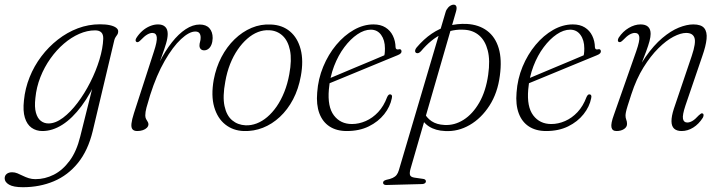

<svg xmlns="http://www.w3.org/2000/svg" viewBox="-77 -553 3094 822"><path d="M320 8Q300 91 257 144.2Q214 197.5 153.5 223Q93 248.5 21 248.5Q-19.5 248.5 -38.2 237.5Q-57 226.5 -57 210.5Q-57 198.5 -48.2 191.5Q-39.5 184.5 -25 184.5Q-13.5 184.5 -2.5 189Q8.5 193.5 20.5 199.5Q32.5 205.5 46 209.8Q59.5 214 74.5 214Q115.5 214 153.5 194.8Q191.5 175.5 221.2 135.2Q251 95 266.5 31.5L333.5 -236.5L345.5 -230Q312 -152.5 272.2 -99.2Q232.5 -46 190 -19Q147.5 8 104.5 8Q78 8 58.2 -6Q38.5 -20 29.5 -49Q20.5 -78 25.5 -123Q30.5 -174.5 49.8 -222.5Q69 -270.5 100 -311.5Q131 -352.5 170.8 -383.5Q210.5 -414.5 256.2 -431.8Q302 -449 351 -449Q376.5 -449 394 -445Q411.5 -441 420.5 -434Q429.5 -427 429 -418Q429 -410.5 425.5 -405.2Q422 -400 418.2 -394.5Q414.5 -389 412.5 -381.5ZM74.5 -133.5Q70 -94.5 76.8 -70.5Q83.5 -46.5 97.8 -35.5Q112 -24.5 130.5 -24.5Q160.5 -24.5 192.8 -48.8Q225 -73 255 -112.8Q285 -152.5 309.5 -200.8Q334 -249 348.8 -297.8Q363.5 -346.5 365 -387Q365.5 -405.5 356.8 -414.2Q348 -423 330 -423Q296.5 -423 262.2 -408Q228 -393 196.5 -366Q165 -339 139 -302.5Q113 -266 96 -223Q79 -180 74.5 -133.5Z M508 -373Q504 -375 503.5 -379.5Q503 -384 506.5 -390Q517.5 -407.5 532.5 -420.8Q547.5 -434 565 -441.2Q582.5 -448.5 599.5 -448.5Q619.5 -448.5 630.2 -438.2Q641 -428 641 -407.5Q641 -390.5 634 -366.8Q627 -343 616.2 -313.8Q605.5 -284.5 593.2 -250.5Q581 -216.5 570 -178L562 -178.5Q580.5 -236.5 605.2 -285.8Q630 -335 658.8 -371.5Q687.5 -408 718 -428Q748.5 -448 778 -448Q805.5 -448 819.5 -432.2Q833.5 -416.5 833.5 -390Q833 -373.5 828.2 -361.8Q823.5 -350 815.2 -343.8Q807 -337.5 797 -337.5Q787.5 -337.5 782.2 -343.2Q777 -349 777 -357.5Q777 -366 779.5 -374Q782 -382 782 -392Q782 -404 776.8 -411Q771.5 -418 759 -418Q733 -418 698 -385.5Q663 -353 628 -292.2Q593 -231.5 566 -146.5Q555 -111 550 -92Q545 -73 545 -59Q545 -50 548.2 -43.8Q551.5 -37.5 555 -32.2Q558.5 -27 558.5 -21Q558.5 -13 552 -6.2Q545.5 0.5 534.8 4.2Q524 8 510.5 8Q496.5 8 490.2 0.5Q484 -7 485.8 -23.8Q487.5 -40.5 496.5 -68.5L581.5 -331Q596.5 -376 594.2 -394Q592 -412 575 -412Q565.5 -412 553.5 -405.2Q541.5 -398.5 524.5 -380.5Q519.5 -375.5 515.5 -373.5Q511.5 -371.5 508 -373Z M1083.5 -448Q1132 -446 1164.8 -418.2Q1197.5 -390.5 1210.2 -341.8Q1223 -293 1211 -227.5Q1201 -172 1177.8 -127.8Q1154.5 -83.5 1121.2 -52.5Q1088 -21.5 1048.5 -6Q1009 9.5 966.5 8Q921 6.5 887.5 -20Q854 -46.5 840 -95Q826 -143.5 838 -211.5Q848 -264.5 871 -308.5Q894 -352.5 927.2 -384.8Q960.5 -417 1000.2 -433.8Q1040 -450.5 1083.5 -448ZM974.5 -16.5Q998 -15.5 1021.8 -24.5Q1045.5 -33.5 1067.2 -52Q1089 -70.5 1107.5 -97.2Q1126 -124 1140 -158.8Q1154 -193.5 1161.5 -235Q1173 -296.5 1164.5 -337.8Q1156 -379 1132.5 -400.5Q1109 -422 1076 -423.5Q1051.5 -425 1027.5 -415.8Q1003.5 -406.5 981.5 -387.2Q959.5 -368 940.8 -340.8Q922 -313.5 908.2 -278.8Q894.5 -244 887.5 -203.5Q875.5 -140 884.2 -99Q893 -58 917 -38Q941 -18 974.5 -16.5Z M1309.5 -207.5Q1309.5 -207.5 1328.8 -215.5Q1348 -223.5 1378.8 -236.5Q1409.5 -249.5 1445.2 -264.5Q1481 -279.5 1514.8 -293.5Q1548.5 -307.5 1572.5 -318L1565.5 -305.5Q1568.5 -314 1569.8 -323Q1571 -332 1571 -346Q1571 -381 1554.8 -403.5Q1538.5 -426 1510.5 -426Q1482.5 -426 1453 -406Q1423.5 -386 1397.2 -351Q1371 -316 1353.2 -269.8Q1335.5 -223.5 1331 -170Q1324.5 -96 1352.5 -59Q1380.5 -22 1429.5 -22Q1459.5 -22 1488.8 -34.8Q1518 -47.5 1542 -73Q1566 -98.5 1580.5 -137.5Q1583.5 -144 1586.8 -146.8Q1590 -149.5 1593.5 -149Q1598 -149 1600.2 -145Q1602.5 -141 1600.5 -132.5Q1593.5 -96.5 1568 -64.2Q1542.5 -32 1502 -12Q1461.5 8 1407.5 8Q1364 8 1334 -11.5Q1304 -31 1290.2 -68Q1276.5 -105 1281 -157Q1285 -215 1306.8 -267.5Q1328.5 -320 1362.5 -360.8Q1396.5 -401.5 1437.8 -425Q1479 -448.5 1522 -448.5Q1552.5 -448.5 1573.2 -435.5Q1594 -422.5 1605 -400Q1616 -377.5 1616.5 -350.5Q1617 -345 1620 -342.8Q1623 -340.5 1628.5 -341.5Q1634.5 -343.5 1638 -341.5Q1641.5 -339.5 1642 -334Q1642.5 -329 1638.8 -324.8Q1635 -320.5 1625 -316.5Q1606.5 -309 1576.2 -296.5Q1546 -284 1510.8 -269.5Q1475.5 -255 1440.5 -240.5Q1405.5 -226 1376.8 -214.2Q1348 -202.5 1330.5 -195.2Q1313 -188 1313 -188Z M1875 -502.5 1680.5 170Q1676 186 1678.2 195.5Q1680.5 205 1697.5 207.5L1732 212.5Q1739.5 213 1743 216Q1746.5 219 1746.5 223.5Q1746.5 228 1742.5 231.2Q1738.5 234.5 1731 235L1578.5 239Q1571 239.5 1567 236.8Q1563 234 1563 229.5Q1563 225 1566.2 222Q1569.5 219 1576.5 217Q1594 213.5 1604.5 208.5Q1615 203.5 1621 195.8Q1627 188 1630.5 176L1830.5 -500.5Q1832 -506.5 1835 -511.5Q1838 -516.5 1841.5 -520.5Q1845 -524.5 1849 -527.2Q1853 -530 1857.2 -531.5Q1861.5 -533 1865 -533Q1874 -533 1876.8 -525.2Q1879.5 -517.5 1875 -502.5ZM1725.5 -334Q1720 -328 1714.8 -326Q1709.5 -324 1704.5 -326.5Q1699.5 -330 1700.2 -336.5Q1701 -343 1706.5 -349.5Q1737.5 -386 1771.5 -409Q1805.5 -432 1843 -442.2Q1880.5 -452.5 1922 -450.5Q1973.5 -447.5 2008.5 -421.2Q2043.5 -395 2058 -346.8Q2072.5 -298.5 2063 -229Q2053.5 -155 2018.5 -100.8Q1983.5 -46.5 1933.8 -17.8Q1884 11 1829 8Q1788 6.5 1759.8 -11.5Q1731.5 -29.5 1717.5 -66.5L1736.5 -75Q1749 -48.5 1771 -34Q1793 -19.5 1826 -18Q1868.5 -15.5 1907.5 -40Q1946.5 -64.5 1974.8 -113.5Q2003 -162.5 2013 -232.5Q2022 -295 2011.2 -336.8Q2000.5 -378.5 1975 -400.8Q1949.5 -423 1913.5 -425.5Q1862 -429.5 1815.2 -407.2Q1768.5 -385 1725.5 -334Z M2163 -207.5Q2163 -207.5 2182.2 -215.5Q2201.5 -223.5 2232.2 -236.5Q2263 -249.5 2298.8 -264.5Q2334.5 -279.5 2368.2 -293.5Q2402 -307.5 2426 -318L2419 -305.5Q2422 -314 2423.2 -323Q2424.5 -332 2424.5 -346Q2424.5 -381 2408.2 -403.5Q2392 -426 2364 -426Q2336 -426 2306.5 -406Q2277 -386 2250.8 -351Q2224.5 -316 2206.8 -269.8Q2189 -223.5 2184.5 -170Q2178 -96 2206 -59Q2234 -22 2283 -22Q2313 -22 2342.2 -34.8Q2371.5 -47.5 2395.5 -73Q2419.5 -98.5 2434 -137.5Q2437 -144 2440.2 -146.8Q2443.5 -149.5 2447 -149Q2451.5 -149 2453.8 -145Q2456 -141 2454 -132.5Q2447 -96.5 2421.5 -64.2Q2396 -32 2355.5 -12Q2315 8 2261 8Q2217.5 8 2187.5 -11.5Q2157.5 -31 2143.8 -68Q2130 -105 2134.5 -157Q2138.5 -215 2160.2 -267.5Q2182 -320 2216 -360.8Q2250 -401.5 2291.2 -425Q2332.5 -448.5 2375.5 -448.5Q2406 -448.5 2426.8 -435.5Q2447.5 -422.5 2458.5 -400Q2469.5 -377.5 2470 -350.5Q2470.5 -345 2473.5 -342.8Q2476.5 -340.5 2482 -341.5Q2488 -343.5 2491.5 -341.5Q2495 -339.5 2495.5 -334Q2496 -329 2492.2 -324.8Q2488.5 -320.5 2478.5 -316.5Q2460 -309 2429.8 -296.5Q2399.5 -284 2364.2 -269.5Q2329 -255 2294 -240.5Q2259 -226 2230.2 -214.2Q2201.5 -202.5 2184 -195.2Q2166.5 -188 2166.5 -188Z M2572 -373.5Q2568 -375.5 2568.2 -380.8Q2568.5 -386 2572 -392Q2589.5 -418.5 2615 -433.5Q2640.5 -448.5 2665.5 -448.5Q2686.5 -448.5 2697.5 -438.5Q2708.5 -428.5 2708.5 -408Q2708.5 -395.5 2703.8 -377.2Q2699 -359 2689.2 -332.5Q2679.5 -306 2664.5 -268Q2649.5 -230 2629.5 -177.5L2623 -186.5Q2652 -259.5 2687 -309.5Q2722 -359.5 2758.5 -390.2Q2795 -421 2829.2 -434.8Q2863.5 -448.5 2891 -448.5Q2925 -448.5 2938 -432.5Q2951 -416.5 2948 -386.2Q2945 -356 2930 -313.5L2857.5 -101Q2844 -60.5 2847 -44.5Q2850 -28.5 2865.5 -28.5Q2875.5 -28.5 2887 -35Q2898.5 -41.5 2915 -59.5Q2920.5 -64.5 2924.2 -66.8Q2928 -69 2931.5 -67Q2935.5 -65 2935.2 -60Q2935 -55 2932 -49Q2914.5 -21.5 2890.8 -6.8Q2867 8 2841 8Q2820.5 8 2809.2 -2.2Q2798 -12.5 2797.8 -33.8Q2797.5 -55 2808 -87.5L2884.5 -313.5Q2903.5 -370 2896.2 -391Q2889 -412 2860.5 -412Q2837.5 -412 2806.2 -395.8Q2775 -379.5 2741.8 -346.5Q2708.5 -313.5 2678 -264.5Q2647.5 -215.5 2626 -149.5Q2615.5 -117.5 2610 -99.8Q2604.5 -82 2602.8 -73Q2601 -64 2601 -58Q2601 -48.5 2604.2 -40.5Q2607.5 -32.5 2607.5 -22.5Q2607.5 -9 2594.5 -0.5Q2581.5 8 2562.5 8Q2544 8 2540.8 -8Q2537.5 -24 2551.5 -62L2647 -334Q2662.5 -378.5 2660 -395.2Q2657.5 -412 2641 -412Q2630.5 -412 2618.2 -405Q2606 -398 2590 -381Q2584.5 -375.5 2580.2 -373.5Q2576 -371.5 2572 -373.5Z"/></svg>

Font: Fraunces 72pt Soft Wonky ExtraLight
Style: Italic
Weight: 250
Italic angle: -16°
Version: Version 1.000;[b76b70a41]